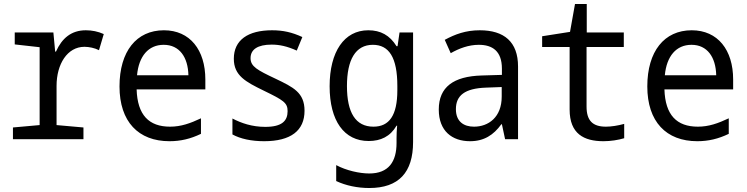

<svg xmlns="http://www.w3.org/2000/svg" viewBox="-20 -699 3750 964"><path d="M45 0H399V-59L264 -71V-268C264 -377 318 -464 404 -464C427 -464 456 -458 477 -447L501 -528C472 -541 442 -547 411 -547C338 -547 291 -507 261 -440H257L248 -536H54V-476L179 -462V-71L45 -59Z M831 10C887 10 937 -2 989 -27V-105C936 -80 889 -63 834 -63C728 -63 670 -121 666 -250H1011V-300C1011 -448 934 -547 803 -547C665 -547 580 -441 580 -265C580 -88 675 10 831 10ZM926 -321H668C677 -417 725 -474 802 -474C881 -474 924 -412 926 -321Z M1306 10C1440 10 1509 -43 1509 -143C1509 -234 1453 -261 1363 -304C1272 -347 1238 -365 1238 -407C1238 -451 1274 -475 1344 -475C1383 -475 1421 -467 1470 -445L1498 -513C1446 -537 1401 -547 1346 -547C1225 -547 1154 -498 1154 -404C1154 -319 1214 -288 1304 -244C1403 -196 1424 -183 1424 -141C1424 -93 1397 -62 1312 -62C1245 -62 1191 -81 1147 -104V-24C1187 -2 1242 10 1306 10Z M1834 245C1982 245 2054 167 2054 14V-536H1986L1976 -467H1971C1937 -522 1891 -547 1829 -547C1708 -547 1635 -439 1635 -266C1635 -92 1708 9 1831 9C1891 9 1939 -13 1971 -68H1974C1972 -51 1971 -21 1971 -5V19C1971 113 1931 172 1834 172C1785 172 1718 157 1668 130V210C1717 233 1775 245 1834 245ZM1855 -63C1765 -63 1722 -134 1722 -267C1722 -399 1765 -474 1852 -474C1933 -474 1975 -411 1975 -267V-246C1975 -119 1934 -63 1855 -63Z M2340 10C2410 10 2458 -21 2497 -75H2500L2516 0H2581V-365C2581 -489 2511 -547 2389 -547C2318 -547 2265 -527 2213 -499L2243 -432C2285 -456 2333 -474 2384 -474C2452 -474 2500 -443 2500 -354V-323L2399 -320C2257 -316 2183 -262 2183 -149C2183 -41 2250 10 2340 10ZM2360 -63C2309 -63 2269 -88 2269 -151C2269 -220 2314 -255 2419 -259L2499 -262V-214C2499 -110 2432 -63 2360 -63Z M3010 10C3046 10 3084 4 3114 -5V-77C3082 -68 3048 -63 3022 -63C2955 -63 2925 -94 2925 -164V-463H3112V-536H2926V-679H2867L2842 -539L2702 -517V-463H2840V-149C2840 -27 2912 10 3010 10Z M3481 10C3537 10 3587 -2 3639 -27V-105C3586 -80 3539 -63 3484 -63C3378 -63 3320 -121 3316 -250H3661V-300C3661 -448 3584 -547 3453 -547C3315 -547 3230 -441 3230 -265C3230 -88 3325 10 3481 10ZM3576 -321H3318C3327 -417 3375 -474 3452 -474C3531 -474 3574 -412 3576 -321Z"/></svg>

Font: Noto Sans Mono Condensed
Style: Regular
Weight: 400
Width: 3
Designer: Monotype Design Team
Foundry: Monotype Imaging Inc.
Version: Version 2.014